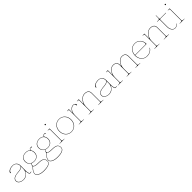

<svg xmlns="http://www.w3.org/2000/svg" viewBox="640 -3022 5575 5575"><g transform="rotate(-45 3427.0 -235.0)"><path d="M32.7 -129.9Q32.7 -249.5 227.1 -270Q232.9 -270.5 252.4 -272.5Q272 -274.4 283.4 -275.4Q294.9 -276.4 314.9 -279.3Q335 -282.2 347.9 -285.4Q360.8 -288.6 377.2 -293.9Q393.6 -299.3 403.8 -305.7Q414.1 -312 422.9 -321.3Q431.6 -330.6 435.1 -341.3Q437.5 -350.1 437.5 -357.4V-360.4Q437 -426.3 395 -469.5Q353 -512.7 287.1 -512.7Q211.9 -512.7 158.9 -483.6Q106 -454.6 106 -413.1Q106 -402.3 95.7 -402.3Q85 -402.3 85 -413.1Q85 -458.5 143.8 -490.5Q202.6 -522.5 285.6 -522.5Q357.4 -522.5 403.8 -476.8Q450.2 -431.2 450.2 -360.4V-117.7L458 -69.8Q467.8 -10.3 488.3 -9.8L542 -15.1L543 -4.9L488.3 2.4H487.8Q456.5 2.4 445.3 -67.9Q444.3 -73.2 442.4 -85.9Q440.4 -98.6 439 -106.9Q437.5 -115.2 437.5 -117.2V-127.9Q437.5 -141.6 434.1 -141.6Q430.7 -141.6 426.3 -130.9Q398.9 -72.8 345.7 -35.2Q292.5 2.4 227.5 2.4Q142.6 2.4 87.6 -34.9Q32.7 -72.3 32.7 -129.9ZM44.9 -129.9Q44.9 -76.7 96.4 -42Q147.9 -7.3 227.5 -7.3Q284.7 -7.3 333.7 -39.1Q382.8 -70.8 410.2 -120.4Q437.5 -169.9 437.5 -222.7V-323.2Q430.7 -312 418.7 -302.7Q406.7 -293.5 390.4 -287.1Q374 -280.8 358.9 -276.6Q343.8 -272.5 322.5 -269.5Q301.3 -266.6 288.3 -265.1Q275.4 -263.7 254.6 -262Q233.9 -260.3 228 -259.8Q187.5 -255.4 156.2 -247.1Q125 -238.8 98.9 -223.9Q72.8 -209 58.8 -185.3Q44.9 -161.6 44.9 -129.9Z M564.5 105.5Q564.5 22 671.4 -80.6Q683.6 -92.8 683.6 -117.7V-121.6Q683.6 -148.4 714.8 -179.7Q669.4 -201.7 644.5 -242.9Q619.6 -284.2 619.6 -339.8Q619.6 -427.2 676 -474.9Q732.4 -522.5 819.8 -522.5Q900.9 -522.5 951.7 -478.5Q958 -473.1 961.9 -473.1Q965.8 -473.1 968.8 -480Q983.4 -522 1022 -522.5Q1071.3 -522.5 1071.3 -508.3Q1071.3 -503.4 1068.4 -500.2Q1065.4 -497.1 1061 -497.1Q1054.7 -497.1 1042.5 -504.9Q1030.3 -512.7 1021 -512.7Q1002.4 -512.7 989.5 -497.8Q976.6 -482.9 973.1 -456.1Q1009.8 -409.7 1009.8 -339.8Q1009.8 -252.9 956.5 -205.3Q903.3 -157.7 819.8 -157.7Q764.2 -157.7 724.1 -174.8Q693.8 -145.5 693.8 -121.6Q693.8 -103 700.2 -90.8Q705.1 -81.5 713.4 -74.7Q721.7 -67.9 735.1 -63.5Q748.5 -59.1 760.3 -56.2Q772 -53.2 792.5 -51.8Q813 -50.3 826.4 -49.6Q839.8 -48.8 865.5 -47.9Q891.1 -46.9 904.8 -46.4Q937.5 -44.9 961.7 -41.5Q985.8 -38.1 1013.4 -28.3Q1041 -18.6 1058.6 -2.9Q1076.2 12.7 1087.9 40Q1099.6 67.4 1099.6 104.5Q1099.6 171.4 1028.6 205.8Q957.5 240.2 826.2 240.2Q712.4 240.2 638.4 202.6Q564.5 165 564.5 105.5ZM574.7 105.5Q574.7 157.7 644.8 192.6Q714.8 227.5 826.2 227.5Q956.1 227.5 1022.9 196.3Q1089.8 165 1089.8 104.5Q1089.8 70.3 1079.3 45.4Q1068.8 20.5 1052.5 6.1Q1036.1 -8.3 1010.5 -17.3Q984.9 -26.4 960.9 -29.8Q937 -33.2 904.3 -34.7Q890.6 -35.2 858.2 -36.1Q825.7 -37.1 809.6 -38.3Q793.5 -39.6 770 -42.7Q746.6 -45.9 731.2 -52.5Q715.8 -59.1 704.6 -69.8Q693.4 -80.1 689.5 -80.1Q686 -80.1 677.2 -72.3Q574.7 27.3 574.7 105.5ZM632.3 -339.8Q632.3 -260.3 682.1 -213.9Q731.9 -167.5 819.8 -167.5Q899.4 -167.5 948.2 -212.4Q997.1 -257.3 997.1 -339.8Q997.1 -418.9 950 -465.8Q902.8 -512.7 819.8 -512.7Q735.8 -512.7 684.1 -467.8Q632.3 -422.9 632.3 -339.8Z M1124 105.5Q1124 22 1231 -80.6Q1243.2 -92.8 1243.2 -117.7V-121.6Q1243.2 -148.4 1274.4 -179.7Q1229 -201.7 1204.1 -242.9Q1179.2 -284.2 1179.2 -339.8Q1179.2 -427.2 1235.6 -474.9Q1292 -522.5 1379.4 -522.5Q1460.4 -522.5 1511.2 -478.5Q1517.6 -473.1 1521.5 -473.1Q1525.4 -473.1 1528.3 -480Q1543 -522 1581.5 -522.5Q1630.9 -522.5 1630.9 -508.3Q1630.9 -503.4 1627.9 -500.2Q1625 -497.1 1620.6 -497.1Q1614.3 -497.1 1602.1 -504.9Q1589.8 -512.7 1580.6 -512.7Q1562 -512.7 1549.1 -497.8Q1536.1 -482.9 1532.7 -456.1Q1569.3 -409.7 1569.3 -339.8Q1569.3 -252.9 1516.1 -205.3Q1462.9 -157.7 1379.4 -157.7Q1323.7 -157.7 1283.7 -174.8Q1253.4 -145.5 1253.4 -121.6Q1253.4 -103 1259.8 -90.8Q1264.6 -81.5 1272.9 -74.7Q1281.2 -67.9 1294.7 -63.5Q1308.1 -59.1 1319.8 -56.2Q1331.5 -53.2 1352.1 -51.8Q1372.6 -50.3 1386 -49.6Q1399.4 -48.8 1425 -47.9Q1450.7 -46.9 1464.4 -46.4Q1497.1 -44.9 1521.2 -41.5Q1545.4 -38.1 1573 -28.3Q1600.6 -18.6 1618.2 -2.9Q1635.7 12.7 1647.5 40Q1659.2 67.4 1659.2 104.5Q1659.2 171.4 1588.1 205.8Q1517.1 240.2 1385.7 240.2Q1272 240.2 1198 202.6Q1124 165 1124 105.5ZM1134.3 105.5Q1134.3 157.7 1204.3 192.6Q1274.4 227.5 1385.7 227.5Q1515.6 227.5 1582.5 196.3Q1649.4 165 1649.4 104.5Q1649.4 70.3 1638.9 45.4Q1628.4 20.5 1612.1 6.1Q1595.7 -8.3 1570.1 -17.3Q1544.4 -26.4 1520.5 -29.8Q1496.6 -33.2 1463.9 -34.7Q1450.2 -35.2 1417.7 -36.1Q1385.3 -37.1 1369.1 -38.3Q1353 -39.6 1329.6 -42.7Q1306.2 -45.9 1290.8 -52.5Q1275.4 -59.1 1264.2 -69.8Q1252.9 -80.1 1249 -80.1Q1245.6 -80.1 1236.8 -72.3Q1134.3 27.3 1134.3 105.5ZM1191.9 -339.8Q1191.9 -260.3 1241.7 -213.9Q1291.5 -167.5 1379.4 -167.5Q1459 -167.5 1507.8 -212.4Q1556.6 -257.3 1556.6 -339.8Q1556.6 -418.9 1509.5 -465.8Q1462.4 -512.7 1379.4 -512.7Q1295.4 -512.7 1243.7 -467.8Q1191.9 -422.9 1191.9 -339.8Z M1698.7 0V-7.3H1718.8Q1751 -7.3 1768.3 -11.5Q1785.6 -15.6 1789.8 -21Q1793.9 -26.4 1793.9 -35.2V-487.3Q1793.9 -501.5 1782 -507.1Q1770 -512.7 1741.2 -512.7H1729V-520H1741.2L1806.2 -521.5V-35.2Q1806.2 -26.4 1810.3 -21Q1814.5 -15.6 1831.8 -11.5Q1849.1 -7.3 1881.3 -7.3H1898.9V0ZM1784.7 -675.8Q1778.8 -681.6 1778.8 -689.9Q1778.8 -698.2 1784.7 -704.1Q1790.5 -710 1798.8 -710Q1807.1 -710 1813 -704.1Q1818.8 -698.2 1818.8 -689.9Q1818.8 -681.6 1813 -675.8Q1807.1 -669.9 1798.8 -669.9Q1790.5 -669.9 1784.7 -675.8Z M1945.3 -259.8Q1945.3 -374 2014.4 -448.2Q2083.5 -522.5 2189.9 -522.5Q2296.4 -522.5 2365.7 -448Q2435.1 -373.5 2435.1 -259.8Q2435.1 -146 2365.7 -71.8Q2296.4 2.4 2189.9 2.4Q2083.5 2.4 2014.4 -71.8Q1945.3 -146 1945.3 -259.8ZM2023.2 -441.2Q1957.5 -369.6 1957.5 -259.8Q1957.5 -149.9 2023.2 -78.6Q2088.9 -7.3 2189.9 -7.3Q2291 -7.3 2356.7 -78.6Q2422.4 -149.9 2422.4 -259.8Q2422.4 -369.6 2356.7 -441.2Q2291 -512.7 2189.9 -512.7Q2088.9 -512.7 2023.2 -441.2Z M2492.2 0V-7.3H2512.2Q2544.4 -7.3 2561.8 -11.5Q2579.1 -15.6 2583.3 -21Q2587.4 -26.4 2587.4 -35.2V-487.3Q2587.4 -501.5 2575.4 -507.1Q2563.5 -512.7 2534.7 -512.7H2522.5V-520H2534.7L2599.6 -521.5V-356.4Q2618.2 -428.7 2665.8 -475.6Q2713.4 -522.5 2775.4 -522.5Q2810.5 -522.5 2834.5 -501.2Q2858.4 -480 2858.4 -447.3Q2858.4 -442.4 2854.7 -439Q2851.1 -435.5 2845.7 -435.5Q2840.3 -435.5 2836.9 -438.7Q2833.5 -441.9 2833.5 -447.3Q2833.5 -512.7 2775.4 -512.7Q2726.6 -512.7 2685.8 -480Q2645 -447.3 2622.3 -393.3Q2599.6 -339.4 2599.6 -277.3V-35.2Q2599.6 -26.4 2603.8 -21Q2607.9 -15.6 2625.2 -11.5Q2642.6 -7.3 2674.8 -7.3H2702.1V0Z M2897.9 0V-7.3H2918Q2950.2 -7.3 2967.5 -11.5Q2984.9 -15.6 2989 -21Q2993.2 -26.4 2993.2 -35.2V-487.3Q2993.2 -501.5 2981.2 -507.1Q2969.2 -512.7 2940.4 -512.7H2928.2V-520H2940.4L3005.4 -521.5V-345.7Q3005.4 -330.1 3009.3 -330.1Q3012.2 -330.1 3017.1 -342.3Q3047.4 -419.9 3108.6 -471.2Q3169.9 -522.5 3238.3 -522.5Q3318.4 -522.5 3360.6 -486.6Q3402.8 -450.7 3402.8 -382.3V-35.2Q3402.8 -26.4 3407 -21Q3411.1 -15.6 3428.5 -11.5Q3445.8 -7.3 3478 -7.3H3498V0H3288.1V-7.3H3315.4Q3347.7 -7.3 3365 -11.5Q3382.3 -15.6 3386.5 -21Q3390.6 -26.4 3390.6 -35.2V-380.9Q3390.6 -444.8 3352.1 -478Q3313.5 -511.2 3238.3 -511.2Q3180.2 -511.2 3126.2 -471.7Q3072.3 -432.1 3038.8 -366.9Q3005.4 -301.8 3005.4 -231V-35.2Q3005.4 -26.4 3009.5 -21Q3013.7 -15.6 3031 -11.5Q3048.3 -7.3 3080.6 -7.3H3107.9V0Z M3544.4 -129.9Q3544.4 -249.5 3738.8 -270Q3744.6 -270.5 3764.2 -272.5Q3783.7 -274.4 3795.2 -275.4Q3806.6 -276.4 3826.7 -279.3Q3846.7 -282.2 3859.6 -285.4Q3872.6 -288.6 3888.9 -293.9Q3905.3 -299.3 3915.5 -305.7Q3925.8 -312 3934.6 -321.3Q3943.4 -330.6 3946.8 -341.3Q3949.2 -350.1 3949.2 -357.4V-360.4Q3948.7 -426.3 3906.7 -469.5Q3864.7 -512.7 3798.8 -512.7Q3723.6 -512.7 3670.7 -483.6Q3617.7 -454.6 3617.7 -413.1Q3617.7 -402.3 3607.4 -402.3Q3596.7 -402.3 3596.7 -413.1Q3596.7 -458.5 3655.5 -490.5Q3714.4 -522.5 3797.4 -522.5Q3869.1 -522.5 3915.5 -476.8Q3961.9 -431.2 3961.9 -360.4V-117.7L3969.7 -69.8Q3979.5 -10.3 4000 -9.8L4053.7 -15.1L4054.7 -4.9L4000 2.4H3999.5Q3968.3 2.4 3957 -67.9Q3956.1 -73.2 3954.1 -85.9Q3952.1 -98.6 3950.7 -106.9Q3949.2 -115.2 3949.2 -117.2V-127.9Q3949.2 -141.6 3945.8 -141.6Q3942.4 -141.6 3938 -130.9Q3910.6 -72.8 3857.4 -35.2Q3804.2 2.4 3739.3 2.4Q3654.3 2.4 3599.4 -34.9Q3544.4 -72.3 3544.4 -129.9ZM3556.6 -129.9Q3556.6 -76.7 3608.2 -42Q3659.7 -7.3 3739.3 -7.3Q3796.4 -7.3 3845.5 -39.1Q3894.5 -70.8 3921.9 -120.4Q3949.2 -169.9 3949.2 -222.7V-323.2Q3942.4 -312 3930.4 -302.7Q3918.5 -293.5 3902.1 -287.1Q3885.7 -280.8 3870.6 -276.6Q3855.5 -272.5 3834.2 -269.5Q3813 -266.6 3800 -265.1Q3787.1 -263.7 3766.4 -262Q3745.6 -260.3 3739.7 -259.8Q3699.2 -255.4 3668 -247.1Q3636.7 -238.8 3610.6 -223.9Q3584.5 -209 3570.6 -185.3Q3556.6 -161.6 3556.6 -129.9Z M4091.3 0V-7.3H4111.3Q4143.6 -7.3 4160.9 -11.5Q4178.2 -15.6 4182.4 -21Q4186.5 -26.4 4186.5 -35.2V-487.3Q4186.5 -501.5 4174.6 -507.1Q4162.6 -512.7 4133.8 -512.7H4121.6V-520H4133.8L4198.7 -521.5V-344.7Q4198.7 -330.1 4201.2 -330.1Q4204.1 -330.1 4207.5 -342.8Q4233.9 -421.4 4288.8 -471.9Q4343.8 -522.5 4411.6 -522.5Q4482.4 -522.5 4520.8 -486.3Q4559.1 -450.2 4559.1 -382.3V-344.7Q4559.1 -330.1 4561.5 -330.1Q4563.5 -330.1 4567.4 -343.3Q4593.8 -421.4 4648.9 -471.9Q4704.1 -522.5 4771.5 -522.5Q4842.3 -522.5 4879.4 -486.6Q4916.5 -450.7 4916.5 -382.3V-35.2Q4916.5 -28.8 4918.7 -24.4Q4920.9 -20 4928 -15.9Q4935.1 -11.7 4950.9 -9.5Q4966.8 -7.3 4991.2 -7.3H5011.2V0H4814V-7.3H4829.1Q4853.5 -7.3 4869.4 -9.5Q4885.3 -11.7 4892.3 -15.9Q4899.4 -20 4901.6 -24.4Q4903.8 -28.8 4903.8 -35.2V-380.9Q4903.8 -444.8 4870.4 -478Q4836.9 -511.2 4771.5 -511.2Q4713.9 -511.2 4664.6 -471.4Q4615.2 -431.6 4587.2 -367.2Q4559.1 -302.7 4559.1 -231V-35.2Q4559.1 -28.8 4561.3 -24.4Q4563.5 -20 4570.6 -15.9Q4577.6 -11.7 4593.5 -9.5Q4609.4 -7.3 4633.8 -7.3H4648.9V0H4456.5V-7.3H4471.2Q4503.4 -7.3 4520.8 -11.5Q4538.1 -15.6 4542.2 -21Q4546.4 -26.4 4546.4 -35.2V-380.9Q4546.4 -444.3 4512 -477.8Q4477.5 -511.2 4411.6 -511.2Q4354 -511.2 4304.7 -471.4Q4255.4 -431.6 4227.1 -367.2Q4198.7 -302.7 4198.7 -231V-35.2Q4198.7 -26.4 4202.9 -21Q4207 -15.6 4224.4 -11.5Q4241.7 -7.3 4273.9 -7.3H4301.3V0Z M5055.2 -259.8V-270.5Q5058.6 -380.9 5127.4 -451.7Q5196.3 -522.5 5299.8 -522.5Q5405.8 -522.5 5470.5 -451.4Q5535.2 -380.4 5535.2 -270Q5535.2 -265.1 5529.8 -265.1H5067.4V-259.8Q5067.4 -149.9 5131.1 -78.6Q5194.8 -7.3 5294.9 -7.3Q5375.5 -7.3 5429.9 -38.6Q5484.4 -69.8 5514.6 -123L5523.4 -118.2Q5492.2 -62.5 5435.1 -30Q5377.9 2.4 5294.9 2.4Q5189.9 2.4 5122.6 -72Q5055.2 -146.5 5055.2 -259.8ZM5067.9 -274.9H5497.1Q5519.5 -274.9 5519.5 -309.1Q5519.5 -317.4 5518.1 -324.2Q5502.9 -409.7 5445.1 -461.2Q5387.2 -512.7 5299.8 -512.7Q5203.6 -512.7 5137.9 -447.3Q5072.3 -381.8 5067.9 -274.9Z M5592.3 0V-7.3H5612.3Q5644.5 -7.3 5661.9 -11.5Q5679.2 -15.6 5683.3 -21Q5687.5 -26.4 5687.5 -35.2V-487.3Q5687.5 -501.5 5675.5 -507.1Q5663.6 -512.7 5634.8 -512.7H5622.6V-520H5634.8L5699.7 -521.5V-345.7Q5699.7 -330.1 5703.6 -330.1Q5706.5 -330.1 5711.4 -342.3Q5741.7 -419.9 5803 -471.2Q5864.3 -522.5 5932.6 -522.5Q6012.7 -522.5 6054.9 -486.6Q6097.2 -450.7 6097.2 -382.3V-35.2Q6097.2 -26.4 6101.3 -21Q6105.5 -15.6 6122.8 -11.5Q6140.1 -7.3 6172.4 -7.3H6192.4V0H5982.4V-7.3H6009.8Q6042 -7.3 6059.3 -11.5Q6076.7 -15.6 6080.8 -21Q6085 -26.4 6085 -35.2V-380.9Q6085 -444.8 6046.4 -478Q6007.8 -511.2 5932.6 -511.2Q5874.5 -511.2 5820.6 -471.7Q5766.6 -432.1 5733.2 -366.9Q5699.7 -301.8 5699.7 -231V-35.2Q5699.7 -26.4 5703.9 -21Q5708 -15.6 5725.3 -11.5Q5742.7 -7.3 5774.9 -7.3H5802.2V0Z M6210 -500V-509.8H6254.9Q6287.6 -509.8 6296.4 -520.5Q6305.2 -531.2 6305.2 -571.3V-660.2H6314.9V-526.9Q6314.9 -509.8 6333 -509.8H6569.8V-500H6333Q6314.9 -500 6314.9 -482.4V-194.8Q6314.9 -113.3 6351.8 -60.3Q6388.7 -7.3 6445.3 -7.3Q6481.4 -7.3 6514.2 -22.9Q6546.9 -38.6 6565.9 -68.4L6573.7 -63.5Q6553.7 -31.2 6518.6 -14.4Q6483.4 2.4 6445.3 2.4Q6383.3 2.4 6342.8 -53.2Q6302.2 -108.9 6302.2 -194.8V-482.4Q6302.2 -500 6284.7 -500Z M6629.4 0V-7.3H6649.4Q6681.6 -7.3 6699 -11.5Q6716.3 -15.6 6720.5 -21Q6724.6 -26.4 6724.6 -35.2V-487.3Q6724.6 -501.5 6712.6 -507.1Q6700.7 -512.7 6671.9 -512.7H6659.7V-520H6671.9L6736.8 -521.5V-35.2Q6736.8 -26.4 6741 -21Q6745.1 -15.6 6762.5 -11.5Q6779.8 -7.3 6812 -7.3H6829.6V0ZM6715.3 -675.8Q6709.5 -681.6 6709.5 -689.9Q6709.5 -698.2 6715.3 -704.1Q6721.2 -710 6729.5 -710Q6737.8 -710 6743.7 -704.1Q6749.5 -698.2 6749.5 -689.9Q6749.5 -681.6 6743.7 -675.8Q6737.8 -669.9 6729.5 -669.9Q6721.2 -669.9 6715.3 -675.8Z"/></g></svg>

Font: Znikomit
Style: Regular
Weight: 100
Designer: gluk
Foundry: gluk
Version: Version 0.53